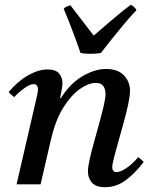

<svg xmlns="http://www.w3.org/2000/svg" viewBox="-20 -767 635 799"><path d="M191 -182 149 0H49L131 -355Q138 -384 138 -393Q138 -417 120 -417Q106 -417 83.5 -401.5Q61 -386 39 -363Q32 -368 26.5 -373Q21 -378 16 -384Q56 -431 98.5 -454.5Q141 -478 178 -478Q212 -478 226 -461Q240 -444 240 -421Q240 -409 236.5 -392.5Q233 -376 230 -358H233Q271 -419 322.5 -449.5Q374 -480 422 -480Q470 -480 495.5 -453.5Q521 -427 521 -389Q521 -368 513.5 -333Q506 -298 495 -258Q484 -218 473 -179.5Q462 -141 454.5 -111.5Q447 -82 447 -70Q447 -63 451 -57Q455 -51 465 -51Q482 -51 508 -69Q534 -87 555 -113Q568 -104 578 -93Q544 -48 504.5 -18Q465 12 417 12Q380 12 363 -6.5Q346 -25 346 -53Q346 -73 353.5 -106Q361 -139 372 -178Q383 -217 393.5 -255.5Q404 -294 411.5 -326Q419 -358 419 -376Q419 -396 410 -409Q401 -422 378 -422Q349 -422 313 -397Q277 -372 244.5 -321Q212 -270 193 -190ZM245 -731Q251 -737 258.5 -740Q266 -743 273 -745Q297 -713 323 -680Q349 -647 370 -619Q404 -648 444 -682.5Q484 -717 524 -747Q530 -745 537.5 -738Q545 -731 548 -725Q524 -700 496 -666.5Q468 -633 442.5 -601Q417 -569 400 -547Q383 -543 357 -543Q331 -543 315 -547Q306 -573 294 -606Q282 -639 269 -672Q256 -705 245 -731Z"/></svg>

Font: Castoro
Style: Italic
Weight: 400
Italic angle: -11°
Designer: John Hudson with Paul Hanslow, assisted by Kaja Sojewska.
Foundry: Tiro Typeworks Ltd.
Version: Version 2.04